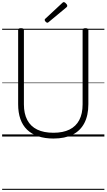

<svg xmlns="http://www.w3.org/2000/svg" viewBox="-20 -1279 998 1799"><path d="M481 19Q400 19 338 -2Q276 -23 234 -63.5Q192 -104 171 -164Q150 -224 150 -303V-996Q150 -1006 156 -1010.5Q162 -1015 176 -1015Q191 -1015 197.5 -1010.5Q204 -1006 204 -996V-301Q204 -214 235.5 -154.5Q267 -95 328.5 -65Q390 -35 481 -35Q570 -35 631 -65Q692 -95 723 -154.5Q754 -214 754 -301V-996Q754 -1006 760.5 -1010.5Q767 -1015 781 -1015Q808 -1015 808 -996V-303Q808 -198 770.5 -126Q733 -54 660.5 -17.5Q588 19 481 19ZM424 -1066Q417 -1066 408 -1075Q399 -1084 399 -1091Q399 -1093 399.5 -1096.5Q400 -1100 404 -1103L562 -1250Q566 -1253 569 -1256Q572 -1259 577 -1259Q584 -1259 591.5 -1253Q599 -1247 604.5 -1239.5Q610 -1232 610 -1225Q610 -1221 609 -1218Q608 -1215 602 -1210L437 -1073Q433 -1070 430 -1068Q427 -1066 424 -1066ZM0 490H958V500H0ZM0 -20H958V0H0ZM0 -505H958V-500H0ZM0 -1010H958V-1000H0Z"/></svg>

Font: Playwrite PE Guides
Style: Regular
Weight: 400
Designer: Veronika Burian, José Scaglione
Foundry: TypeTogether
Version: Version 1.003